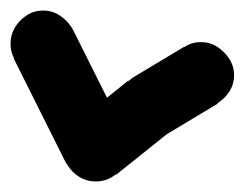

<svg xmlns="http://www.w3.org/2000/svg" viewBox="-32 -363 465 365"><path d="M-12 -280Q-12 -263 -3.5 -249Q5 -235 19 -226.5Q33 -218 50 -218Q67 -218 81 -226.5Q95 -235 104 -249Q113 -263 113 -280Q113 -297 104 -311Q95 -325 81 -334Q67 -343 50 -343Q33 -343 19 -334Q5 -325 -3.5 -311Q-12 -297 -12 -280Z M106 -308 -6 -252 94 -52 206 -108Z M88 -80Q88 -63 96.5 -49Q105 -35 119 -26.5Q133 -18 150 -18Q167 -18 181 -26.5Q195 -35 204 -49Q213 -63 213 -80Q213 -97 204 -111Q195 -125 181 -134Q167 -143 150 -143Q133 -143 119 -134Q105 -125 96.5 -111Q88 -97 88 -80Z M111 -129 189 -31 289 -111 211 -209Z M188 -160Q188 -143 196.5 -129Q205 -115 219 -106.5Q233 -98 250 -98Q267 -98 281 -106.5Q295 -115 304 -129Q313 -143 313 -160Q313 -177 304 -191Q295 -205 281 -214Q267 -223 250 -223Q233 -223 219 -214Q205 -205 196.5 -191Q188 -177 188 -160Z M218 -214 282 -106 382 -166 318 -274Z M288 -220Q288 -203 296.5 -189Q305 -175 319 -166.5Q333 -158 350 -158Q367 -158 381 -166.5Q395 -175 404 -189Q413 -203 413 -220Q413 -237 404 -251Q395 -265 381 -274Q367 -283 350 -283Q333 -283 319 -274Q305 -265 296.5 -251Q288 -237 288 -220Z"/></svg>

Font: Linefont Medium
Style: Regular
Weight: 500
Monospace: yes
Version: Version 3.002;gftools[0.9.33]